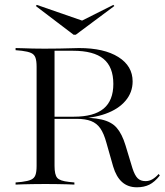

<svg xmlns="http://www.w3.org/2000/svg" viewBox="-20 -772 688 803"><path d="M133.1 -145.2V-492.7Q133.1 -517.7 128.2 -531Q123.4 -544.4 110.1 -550.4Q96.8 -556.5 71 -559.7L45.2 -562.1V-571Q60.5 -571 78.2 -570.2Q96 -569.4 116.9 -569Q137.9 -568.5 162.1 -568.5H170.2Q199.2 -568.5 227.4 -569Q255.6 -569.4 277.8 -570.2Q300 -571 310.5 -571Q415.3 -571 475 -533.5Q534.7 -496 534.7 -431.5Q534.7 -385.5 504.8 -350.4Q475 -315.3 421 -296Q366.9 -276.6 296 -276.6H171.8V-283.9H288.7Q372.6 -283.9 413.3 -317.7Q454 -351.6 454 -421Q454 -491.9 412.9 -525.8Q371.8 -559.7 285.5 -559.7H208.1V-145.2ZM552.4 11.3Q515.3 11.3 490.7 -10.5Q466.1 -32.3 453.2 -75.8L425 -175Q414.5 -213.7 399.6 -235.1Q384.7 -256.5 360.9 -265.7Q337.1 -275 300 -275H185.5V-281.5H289.5Q362.9 -281.5 404.4 -272.2Q446 -262.9 468.1 -237.5Q490.3 -212.1 504.8 -164.5L533.9 -68.5Q543.5 -38.7 555.6 -26.6Q567.7 -14.5 588.7 -14.5Q604 -14.5 617.3 -22.2Q630.6 -29.8 643.5 -44.4L648.4 -37.9Q626.6 -10.5 604.4 0.4Q582.3 11.3 552.4 11.3ZM162.1 -2.4Q137.9 -2.4 116.9 -2Q96 -1.6 78.2 -1.2Q60.5 -0.8 45.2 0V-8.9L71 -11.3Q96.8 -14.5 110.1 -20.6Q123.4 -26.6 128.2 -39.9Q133.1 -53.2 133.1 -78.2V-145.2H208.1V-78.2Q208.1 -41.1 219.4 -28.2Q230.6 -15.3 267.7 -11.3L291.1 -8.9V0Q276.6 -0.8 259.3 -1.2Q241.9 -1.6 222.2 -2Q202.4 -2.4 178.2 -2.4H170.2ZM454 -751.6 458.1 -746.8 296.8 -626.6H287.9L129.8 -746.8L133.9 -751.6L338.7 -680.6L304.8 -676.6Z"/></svg>

Font: Playfair 144pt SemiExpanded Light
Style: Regular
Weight: 300
Width: 6
Designer: Claus Eggers Sørensen
Foundry: Claus Eggers Sørensen
Version: Version 2.203